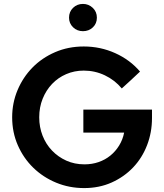

<svg xmlns="http://www.w3.org/2000/svg" viewBox="-20 -948 837 979"><path d="M42 0ZM755 -346Q755 -273 730 -208Q705 -143 659 -94.5Q613 -46 549.5 -17.5Q486 11 409 11Q333 11 266.5 -16.5Q200 -44 150 -92.5Q100 -141 71 -207Q42 -273 42 -350Q42 -423 69.5 -488.5Q97 -554 145.5 -603.5Q194 -653 261 -682Q328 -711 407 -711Q492 -711 567.5 -677Q643 -643 694 -583Q671 -561 647.5 -539.5Q624 -518 601 -497Q565 -540 514.5 -564Q464 -588 407 -588Q359 -588 317.5 -570Q276 -552 245.5 -520Q215 -488 197.5 -444.5Q180 -401 180 -350Q180 -300 197 -256.5Q214 -213 245 -180.5Q276 -148 318 -129Q360 -110 411 -110Q449 -110 482.5 -121.5Q516 -133 542.5 -154.5Q569 -176 587.5 -206Q606 -236 613 -272H405V-389H755ZM403 -789Q373 -789 352.5 -809Q332 -829 332 -858Q332 -888 352.5 -908Q373 -928 403 -928Q432 -928 453 -908Q474 -888 474 -858Q474 -828 453.5 -808.5Q433 -789 403 -789Z"/></svg>

Font: Rosa Sans SemiBold
Style: Regular
Weight: 600
Designer: Pentagram / MCKL
Foundry: Pentagram / MCKL
Version: Version 1.005;September 16, 2019;FontCreator 11.5.0.2425 64-